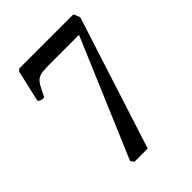

<svg xmlns="http://www.w3.org/2000/svg" viewBox="-215 -875 990 990"><g transform="rotate(-45 280.0 -380.0)"><path d="M89 -750 101 -760H495L510 -725L277 0H181L167 -18L441 -665H241Q203 -665 180 -663Q157 -661 143 -652.5Q129 -644 117.5 -625Q106 -606 90 -571Q89 -564 78.5 -563.5Q68 -563 58.5 -568Q49 -573 50 -580Z"/></g></svg>

Font: Anvers
Style: Regular
Weight: 400
Designer: Ishtar van Looy
Version: Version 1.000